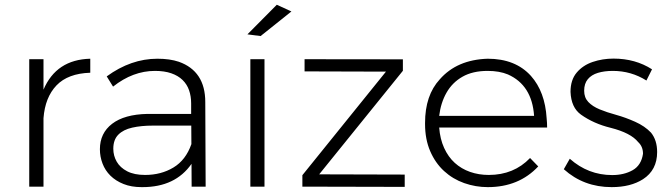

<svg xmlns="http://www.w3.org/2000/svg" viewBox="-20 -766 2752 788"><path d="M158.5 0H100V-523H158.5V-398Q211 -521.5 350.5 -525V-467.5Q258.5 -464.5 211.8 -415.5Q165 -366.5 158.5 -281Z M565 2H560.5Q519 2 487 -10.8Q455 -23.5 433.2 -45Q411.5 -66.5 400.8 -94.8Q390 -123 390 -153.5Q390 -219.5 440.2 -258Q490.5 -296.5 585 -298.5H764.5V-341.5Q764.5 -371 756 -395.5Q747.5 -420 729.2 -437.8Q711 -455.5 683 -465.2Q655 -475 616 -475Q525.5 -475 444 -410.5L418 -452.5Q517.5 -525 626 -525Q677 -525 714 -512.5Q822.5 -474 822.5 -347L824 0H766.5L766 -93.5Q699.5 2 565 2ZM575.5 -48Q641 -48 691.8 -78.5Q742.5 -109 765.5 -174.5L765 -250.5H607.5Q559.5 -250.5 522.8 -242.2Q486 -234 465.5 -213.2Q445 -192.5 445 -155.5Q445 -127 459 -102.5Q473 -78 502 -63Q531 -48 575.5 -48Z M1049.5 -618 995.5 -625 1116 -746.5 1176 -719ZM1065.5 0H1007.5V-523H1065.5Z M1641 1 1221 0V-47L1564 -472L1230 -473V-523L1633.5 -522.5V-475.5L1290 -50.5L1641 -49.5Z M1982 2Q1932 2 1885.2 -14.5Q1838.5 -31 1802.5 -64Q1766.5 -97 1745.5 -145.8Q1724.5 -194.5 1724.5 -257V-261.5Q1724.5 -375 1785 -440.5Q1855.5 -521 1981.5 -525Q2095.5 -525 2159 -454.5Q2217 -389.5 2223.5 -280.5Q2225.5 -261.5 2225.5 -242.5H1782.5Q1786 -195.5 1802.8 -158.8Q1819.5 -122 1846.5 -97.5Q1873.5 -73 1909.2 -60.5Q1945 -48 1986 -48Q2089 -48 2155.5 -117.5L2189 -83Q2109.5 2 1982 2ZM2172 -290.5Q2163.5 -416.5 2064.5 -460.5Q2029.5 -475 1981.5 -475Q1920 -475 1878.2 -451.2Q1836.5 -427.5 1812.8 -386Q1789 -344.5 1782.5 -290.5Z M2490.5 2Q2375.5 2 2294 -71.5L2318.5 -114.5Q2394 -47.5 2492.5 -47.5Q2541 -47.5 2576.5 -67.5Q2612 -87.5 2619 -135Q2619 -164.5 2599 -183Q2569 -220.5 2486 -241.5Q2416.5 -258.5 2364.5 -295.5Q2324 -324.5 2321.5 -389Q2321.5 -438 2346.8 -468Q2372 -498 2412.5 -511.8Q2453 -525.5 2498 -525.5Q2587.5 -525.5 2656 -481.5L2633 -435.5Q2570.5 -475 2495 -475Q2460.5 -475 2434 -467Q2407.5 -459 2392.5 -441Q2377.5 -423 2377.5 -393.5Q2377.5 -365.5 2394.5 -347.5Q2411.5 -329.5 2441 -317.2Q2470.5 -305 2509 -294.5Q2547 -284 2586.8 -266.2Q2626.5 -248.5 2652 -221.5Q2677 -190.5 2677 -142Q2677 -68 2619 -30.5Q2568 2 2490.5 2Z"/></svg>

Font: Argentum Novus Light
Style: Regular
Weight: 300
Designer: Julieta Ulanovsky (font) & Cristiano Sobral (main changes)
Foundry: Julieta Ulanovsky (font) & Cristiano Sobral (main changes)
Version: Version 3.00;November 27, 2020;FontCreator 13.0.0.2655 64-bi